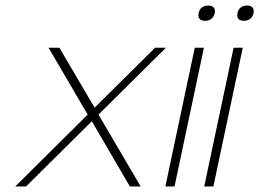

<svg xmlns="http://www.w3.org/2000/svg" viewBox="-20 -672 935 692"><path d="M155 -500 296 -259 35 0H74L311 -235L448 0H487L335 -259L578 -500H539L321 -284L194 -500Z M682 -500 576 0H609L715 -500ZM696 -624C692 -608 700 -597 719 -597C738 -597 749 -607 754 -624V-625C757 -642 749 -652 731 -652C712 -652 699 -642 696 -625Z M822 -500 716 0H749L855 -500ZM836 -624C832 -608 840 -597 859 -597C878 -597 889 -607 894 -624V-625C897 -642 889 -652 871 -652C852 -652 839 -642 836 -625Z"/></svg>

Font: LT Wave Text Thin Italic
Style: Regular
Weight: 100
Designer: Daniel Lyons
Version: Version 2.5 (Glyphs App)